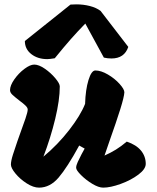

<svg xmlns="http://www.w3.org/2000/svg" viewBox="-20 -860 720 880"><path d="M568 -645Q550 -592 491 -592Q473 -592 456 -596L371 -752Q334 -714 304 -680Q274 -646 231 -593Q207 -589 197 -589Q153 -589 123.5 -612Q94 -635 94 -672L303 -839Q312 -840 330 -840Q362 -840 391.5 -832.5Q421 -825 441 -810ZM30 -106Q30 -122 39.5 -152Q49 -182 59.5 -212Q70 -242 73 -250Q86 -285 96.5 -316Q107 -347 107 -358Q107 -366 97.5 -375.5Q88 -385 69 -399Q47 -416 36.5 -426Q26 -436 26 -447Q26 -468 45.5 -496Q65 -524 91.5 -544Q118 -564 137 -564Q158 -564 185.5 -545Q213 -526 233.5 -501.5Q254 -477 254 -464Q254 -402 233 -315Q212 -228 179 -142Q245 -197 297 -264Q349 -331 370 -384Q372 -449 385.5 -493Q399 -537 417 -537Q443 -537 474.5 -518.5Q506 -500 528 -475.5Q550 -451 550 -437Q549 -416 531 -358.5Q513 -301 481 -211Q462 -155 459 -147Q488 -160 511.5 -174.5Q535 -189 561 -211Q605 -196 626.5 -169.5Q648 -143 648 -109Q648 -85 614 -59.5Q580 -34 533 -17Q486 0 453 0Q432 0 403 -17.5Q374 -35 351.5 -57.5Q329 -80 329 -91Q329 -102 336.5 -118Q344 -134 353.5 -152.5Q363 -171 368 -179L343 -193Q288 -92 248.5 -46Q209 0 159 0Q133 0 102.5 -19.5Q72 -39 51 -64.5Q30 -90 30 -106Z"/></svg>

Font: Mogra
Style: Regular
Weight: 400
Designer: Lipi Raval
Foundry: Lipi Raval
Version: Version 1.002;PS 1.002;hotconv 1.0.88;makeotf.lib2.5.647800;